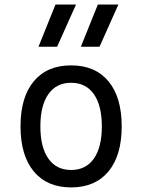

<svg xmlns="http://www.w3.org/2000/svg" viewBox="-20 -815 626 845"><path d="M293 9.8Q187 9.8 128.7 -60.5Q70.3 -130.9 70.3 -258.8Q70.3 -387.2 128.7 -457.3Q187 -527.3 293 -527.3Q398.9 -527.3 457.3 -457.3Q515.6 -387.2 515.6 -258.8Q515.6 -130.9 457.3 -60.5Q398.9 9.8 293 9.8ZM293 -66.9Q357.9 -66.9 393.1 -116.9Q428.2 -167 428.2 -258.8Q428.2 -350.6 393.1 -400.6Q357.9 -450.7 293 -450.7Q228 -450.7 192.9 -400.6Q157.7 -350.6 157.7 -258.8Q157.7 -167 192.9 -116.9Q228 -66.9 293 -66.9ZM149.4 -609.4 224.1 -794.9H314.5L231.4 -609.4ZM335.9 -609.4 410.6 -794.9H501L418 -609.4Z"/></svg>

Font: Cascadia Mono SemiLight
Style: Regular
Weight: 350
Monospace: yes
Designer: Aaron Bell
Foundry: Saja Typeworks
Version: Version 2404.023; ttfautohint (v1.8.4)